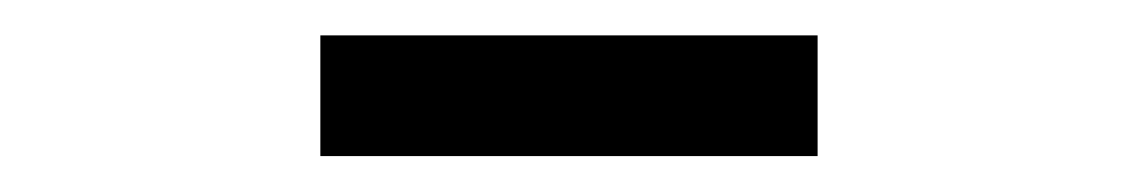

<svg xmlns="http://www.w3.org/2000/svg" viewBox="-20 -725 640 108"><path d="M160.2 -705.1V-637.2H439.9V-705.1Z"/></svg>

Font: Plexus Sans
Style: Regular
Weight: 400
Version: Version 2.001;PS 002.001;hotconv 1.0.70;makeotf.lib2.5.58329